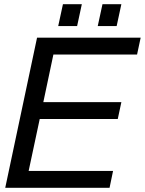

<svg xmlns="http://www.w3.org/2000/svg" viewBox="-20 -893 689 913"><path d="M648.9 -713.9 631.8 -633.8H233.9L186 -407.2H557.1L540 -327.1H168.9L116.2 -80.1H517.6L501 0H4.9L156.2 -713.9ZM557.1 -873 534.7 -769H444.8L467.3 -873ZM369.1 -873 346.7 -769H256.8L279.3 -873Z"/></svg>

Font: XB Khoramshahr
Style: Italic
Weight: 400
Italic angle: -12°
Designer: Behnam
Foundry: Irmug
Version: Version 8.005 2009